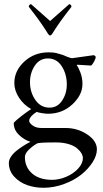

<svg xmlns="http://www.w3.org/2000/svg" viewBox="-20 -680 495 922"><path d="M210 -518.6Q203.1 -529.8 196.8 -539.6Q190.4 -549.3 183.3 -559.6Q176.3 -569.8 172.1 -575.7Q168 -581.5 159.4 -593.3Q150.9 -605 147.7 -609.1Q144.5 -613.3 133.1 -628.2Q121.6 -643.1 118.2 -647.5Q118.2 -652.3 121.6 -656.2Q125 -660.2 128.9 -660.2L220.7 -579.1Q274.4 -627 312.5 -660.2Q316.4 -660.2 319.8 -656.2Q323.2 -652.3 323.2 -647.5Q319.8 -643.1 308.3 -628.2Q296.9 -613.3 293.7 -609.1Q290.5 -605 282 -593.3Q273.4 -581.5 269.3 -575.7Q265.1 -569.8 258.1 -559.6Q251 -549.3 244.6 -539.6Q238.3 -529.8 231.4 -518.6Q226.1 -509.8 220.7 -509.8Q215.3 -509.8 210 -518.6ZM210 -399.4Q170.4 -399.4 147.2 -364.7Q124 -330.1 124 -285.2Q124 -237.3 149.7 -200.2Q175.3 -163.1 217.8 -163.1Q255.9 -163.1 278.3 -197Q300.8 -231 300.8 -274.4Q300.8 -324.2 276.6 -361.8Q252.4 -399.4 210 -399.4ZM249 3.9Q167 3.9 158.2 8.8Q136.7 21 118.2 39.1Q99.6 57.1 99.6 74.2Q99.6 123 134.5 153.3Q169.4 183.6 230.5 183.6Q263.7 183.6 298.1 168.9Q332.5 154.3 355.2 129.6Q377.9 105 377.9 79.1Q377.9 67.9 370.6 55.4Q363.3 43 348.6 31Q334 19 307.9 11.5Q281.7 3.9 249 3.9ZM293.9 -65.4Q352.5 -65.4 398.9 -34.4Q445.3 -3.4 445.3 37.1Q445.3 66.9 424.3 99.6Q403.3 132.3 369.4 159.2Q335.4 186 287.8 203.6Q240.2 221.2 191.4 221.7Q149.9 222.2 112.3 209.5Q74.7 196.8 48.6 168.7Q22.5 140.6 22.5 102.5Q22.5 87.4 33.4 71.3Q44.4 55.2 62.3 41.5Q80.1 27.8 95.5 18.3Q110.8 8.8 126 1Q95.2 -8.8 70.6 -32.7Q45.9 -56.6 45.9 -89.8Q57.1 -103 85.2 -124.5Q113.3 -146 129.9 -156.2Q93.8 -176.3 71.3 -210.9Q48.8 -245.6 48.8 -281.2Q48.8 -340.3 96.9 -384.5Q145 -428.7 213.9 -428.7Q225.6 -428.7 236.8 -427.5Q248 -426.3 258.8 -422.9Q270.5 -419.4 275.4 -418Q280.3 -417 291.5 -412.1L302.7 -407.2Q315.4 -402.3 325.2 -400.4L429.7 -415Q439.5 -412.1 439.5 -405.3Q439.5 -398.9 431.6 -384Q423.8 -369.1 417 -365.2L352.5 -369.1Q348.6 -369.1 348.6 -366.2Q355.5 -359.4 365.7 -332.8Q376 -306.2 376 -277.3Q376 -223.6 327.4 -178.7Q278.8 -133.8 210.9 -133.8Q198.7 -133.8 181.2 -136.7Q163.6 -139.6 156.2 -142.6Q141.6 -134.3 130.9 -122.3Q120.1 -110.4 120.1 -99.6Q120.1 -89.8 136.5 -77.6Q152.8 -65.4 178.7 -65.4Z"/></svg>

Font: Amiri
Style: Regular
Weight: 400
Designer: Khaled Hosny
Version: Version 000.108